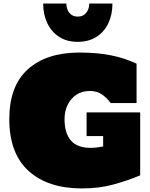

<svg xmlns="http://www.w3.org/2000/svg" viewBox="-20 -1059 850 1088"><path d="M444.8 8.8Q251 8.8 141.8 -90.6Q32.7 -189.9 32.7 -383.8Q32.7 -572.3 138.2 -666.7Q243.7 -761.2 430.7 -761.2Q531.2 -761.2 609.6 -745.4Q688 -729.5 753.9 -698.2V-475.1H606.9Q587.4 -502.9 558.6 -523.2Q529.8 -543.5 488.8 -543.5Q444.8 -543.5 412.8 -522.2Q380.9 -501 363.3 -464.8Q345.7 -428.7 345.7 -383.8Q345.7 -304.7 381.6 -262.9Q417.5 -221.2 493.2 -221.2Q512.7 -221.2 530.3 -223.4Q547.9 -225.6 564.5 -229V-288.1H470.7V-421.9H774.4V-65.4Q704.6 -36.1 623.3 -13.7Q542 8.8 444.8 8.8ZM420.4 -821.8Q358.9 -821.8 315.2 -850.1Q271.5 -878.4 248 -927.5Q224.6 -976.6 224.6 -1039.1H356Q356 -1007.8 373 -986.3Q390.1 -964.8 420.9 -964.8Q451.2 -964.8 468.5 -986.3Q485.8 -1007.8 485.8 -1039.1H617.2Q617.2 -976.1 593.8 -927Q570.3 -877.9 526.1 -849.9Q481.9 -821.8 420.4 -821.8Z"/></svg>

Font: Holtwood One SC
Style: Regular
Weight: 400
Designer: Vernon Adams
Foundry: Vernon Adams
Version: Version 1.100; ttfautohint (v1.8.4.7-5d5b)